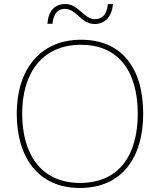

<svg xmlns="http://www.w3.org/2000/svg" viewBox="-20 -1015 794 952"><path d="M215 -897H240C246 -957 275 -971 302 -971C360 -971 381 -896 449 -896C499 -896 535 -930 540 -995H515C509 -934 479 -920 450 -920C396 -920 370 -995 304 -995C253 -995 220 -963 215 -897ZM690 -451C690 -683 579 -818 382 -818C177 -818 63 -667 63 -452C63 -236 168 -83 376 -83C587 -83 690 -236 690 -451ZM90 -452C90 -649 186 -793 382 -793C562 -793 663 -668 663 -451C663 -249 573 -108 377 -108C182 -108 90 -252 90 -452Z"/></svg>

Font: Noto Sans Kannada UI Thin
Style: Regular
Weight: 100
Designer: Jelle Bosma - Monotype Design Team
Foundry: Monotype Imaging Inc.
Version: Version 2.005